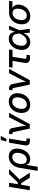

<svg xmlns="http://www.w3.org/2000/svg" viewBox="1982 -2779 1001 5005"><g transform="rotate(-90 2482.5 -276.5)"><path d="M221.7 -541 131.8 0H25.4L114.7 -541ZM576.7 -541 266.1 -224.6H135.3L149.4 -314.5H232.4L447.3 -541ZM352.1 0 207.5 -228.5 287.1 -299.8 483.4 0Z M531.2 204.1 609.4 -267.1Q623.5 -352.5 664.1 -415.5Q704.6 -478.5 766.1 -513.4Q827.6 -548.3 903.8 -548.3Q978.5 -548.3 1028.6 -514.9Q1078.6 -481.4 1099.4 -419.4Q1120.1 -357.4 1106.4 -272Q1092.8 -185.5 1053.2 -122.1Q1013.7 -58.6 956.5 -23.9Q899.4 10.7 833 10.7Q786.1 10.7 757.6 -4.6Q729 -20 713.9 -42Q698.7 -64 690.4 -84H685.1L637.7 204.1ZM823.7 -80.6Q870.1 -80.6 906 -105Q941.9 -129.4 965.3 -172.6Q988.8 -215.8 997.6 -271Q1006.8 -325.2 997.8 -367.2Q988.8 -409.2 961.9 -433.1Q935.1 -457 888.2 -457Q842.8 -457 806.9 -433.8Q771 -410.6 747.3 -368.9Q723.6 -327.1 713.9 -271Q704.6 -214.4 714.1 -171.1Q723.6 -127.9 751.5 -104.2Q779.3 -80.6 823.7 -80.6Z M1313 2.9Q1242.7 2.9 1214.6 -30Q1186.5 -63 1197.3 -127.4L1265.6 -541H1372.6L1307.1 -147Q1301.8 -114.3 1308.8 -100.3Q1315.9 -86.4 1342.3 -86.4Q1354 -86.4 1361.1 -87.4Q1368.2 -88.4 1373.5 -89.8L1376 -4.9Q1365.7 -2 1348.9 0.5Q1332 2.9 1313 2.9ZM1296.4 -610.4 1337.4 -757.3H1442.4L1365.7 -610.4Z M1632.8 0 1543.9 -421.4Q1540 -439.9 1530 -447.8Q1520 -455.6 1499 -455.6H1482.4L1497.1 -543.9H1515.6Q1575.2 -543.9 1607.7 -522Q1640.1 -500 1648.4 -452.1L1689.9 -235.4Q1698.7 -185.5 1703.4 -135.7Q1708 -85.9 1713.4 -38.1H1683.1Q1704.6 -86.9 1725.1 -136.2Q1745.6 -185.5 1771 -235.4L1928.7 -541H2043L1748.5 0Z M2257.3 11.2Q2189.5 11.2 2140.6 -16.4Q2091.8 -43.9 2065.7 -94.2Q2039.6 -144.5 2039.6 -211.9Q2039.6 -276.9 2060.1 -337.2Q2080.6 -397.5 2119.4 -445.1Q2158.2 -492.7 2213.4 -520.5Q2268.6 -548.3 2337.4 -548.3Q2405.8 -548.3 2454.6 -520.8Q2503.4 -493.2 2529.5 -442.9Q2555.7 -392.6 2555.7 -324.7Q2555.7 -259.3 2535.2 -199Q2514.6 -138.7 2475.6 -91.1Q2436.5 -43.5 2381.3 -16.1Q2326.2 11.2 2257.3 11.2ZM2260.7 -79.1Q2307.1 -79.1 2342.5 -101.6Q2377.9 -124 2401.4 -160.6Q2424.8 -197.3 2436.5 -240.5Q2448.2 -283.7 2448.2 -324.7Q2448.2 -363.8 2436 -393.8Q2423.8 -423.8 2398.7 -440.9Q2373.5 -458 2334 -458Q2287.6 -458 2252.7 -435.5Q2217.8 -413.1 2194.1 -376.5Q2170.4 -339.8 2158.4 -296.6Q2146.5 -253.4 2146.5 -211.4Q2146.5 -153.8 2174.3 -116.5Q2202.1 -79.1 2260.7 -79.1Z M2779.8 0 2690.9 -421.4Q2687 -439.9 2677 -447.8Q2667 -455.6 2646 -455.6H2629.4L2644 -543.9H2662.6Q2722.2 -543.9 2754.6 -522Q2787.1 -500 2795.4 -452.1L2836.9 -235.4Q2845.7 -185.5 2850.3 -135.7Q2855 -85.9 2860.4 -38.1H2830.1Q2851.6 -86.9 2872.1 -136.2Q2892.6 -185.5 2918 -235.4L3075.7 -541H3189.9L2895.5 0Z M3477.1 5.9Q3403.3 5.9 3369.1 -30.8Q3335 -67.4 3346.2 -136.2L3398.4 -450.2H3221.2L3235.8 -541H3696.8L3681.6 -450.2H3505.4L3455.1 -146Q3449.7 -114.3 3460.4 -99.1Q3471.2 -84 3502.9 -84Q3512.2 -84 3525.9 -85.7Q3539.6 -87.4 3550.3 -88.9L3551.8 -2.9Q3534.7 1.5 3515.4 3.7Q3496.1 5.9 3477.1 5.9Z M3889.6 11.7Q3816.9 11.7 3766.8 -24.2Q3716.8 -60.1 3695.8 -123.3Q3674.8 -186.5 3688.5 -268.6Q3702.1 -352.1 3743.2 -415Q3784.2 -478 3845 -513.2Q3905.8 -548.3 3979 -548.3Q4033.2 -548.3 4067.9 -530Q4102.5 -511.7 4122.3 -482.2Q4142.1 -452.6 4150.6 -418.2Q4159.2 -383.8 4160.6 -351.6H4196.3L4197.8 -272.9L4232.9 0H4132.3L4111.3 -272Q4109.4 -302.2 4103 -334.7Q4096.7 -367.2 4082.5 -395Q4068.4 -422.9 4043.2 -440.2Q4018.1 -457.5 3977.5 -457.5Q3932.1 -457.5 3894.5 -434.3Q3856.9 -411.1 3831.5 -368.9Q3806.2 -326.7 3796.4 -267.6Q3787.1 -210.4 3796.6 -168.2Q3806.2 -126 3833.7 -103Q3861.3 -80.1 3905.3 -80.1Q3944.8 -80.1 3977.8 -97.9Q4010.7 -115.7 4036.6 -144Q4062.5 -172.4 4081.1 -205.6Q4099.6 -238.8 4111.3 -269L4214.8 -541H4314.5L4196.8 -269L4169.9 -192.4H4137.2Q4123 -160.2 4103 -124.8Q4083 -89.4 4054.2 -58.3Q4025.4 -27.3 3985.1 -7.8Q3944.8 11.7 3889.6 11.7Z M4564 11.2Q4487.3 11.2 4436 -23.7Q4384.8 -58.6 4363.8 -121.1Q4342.8 -183.6 4356.4 -266.6Q4370.1 -349.6 4411.9 -411.1Q4453.6 -472.7 4516.4 -506.8Q4579.1 -541 4655.3 -541H4964.8L4950.7 -454.1H4718.8L4641.1 -450.2Q4592.3 -450.2 4555.9 -426Q4519.5 -401.9 4496.6 -360.4Q4473.6 -318.8 4464.8 -267.1Q4456.5 -215.3 4465.1 -172.6Q4473.6 -129.9 4501.7 -104.5Q4529.8 -79.1 4578.6 -79.1Q4627.4 -79.1 4663.8 -104.2Q4700.2 -129.4 4723.6 -172.1Q4747.1 -214.8 4755.4 -267.1Q4764.6 -319.8 4755.4 -361.1Q4746.1 -402.3 4717.8 -426.3Q4689.5 -450.2 4641.1 -450.2L4645.5 -480Q4701.2 -480 4745.4 -466.1Q4789.6 -452.1 4818.6 -423.6Q4847.7 -395 4859.1 -352.1Q4870.6 -309.1 4860.8 -251Q4848.6 -175.8 4807.1 -116.5Q4765.6 -57.1 4703.1 -22.9Q4640.6 11.2 4564 11.2Z"/></g></svg>

Font: Inter 17pt Medium
Style: Italic
Weight: 500
Italic angle: -9.3988°
Version: Version 4.001;git-66647c0bb